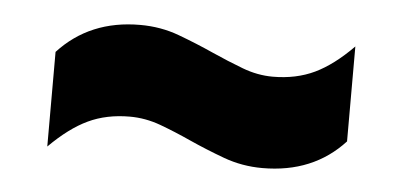

<svg xmlns="http://www.w3.org/2000/svg" viewBox="-29 -522 594 283"><g transform="rotate(5 268.0 -380.0)"><path d="M366.5 -282.5Q336.5 -282.5 309.2 -292.5Q282 -302.5 256.5 -314Q233.5 -324.5 211 -332.8Q188.5 -341 165.5 -341Q131 -341 104 -328.2Q77 -315.5 48 -286.5V-426.5Q94.5 -477 169 -477Q199.5 -477 226.5 -467Q253.5 -457 279 -445.5Q302.5 -435 325 -426.5Q347.5 -418 370 -418Q404.5 -418 431.8 -431Q459 -444 487.5 -473V-332.5Q441.5 -282.5 366.5 -282.5Z"/></g></svg>

Font: Encode Sans SC SemiCondensed ExtraBold
Style: Regular
Weight: 800
Width: 4
Designer: Multiple Designers
Foundry: Impallari Type
Version: Version 3.002